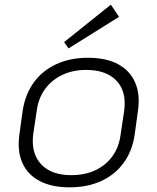

<svg xmlns="http://www.w3.org/2000/svg" viewBox="-20 -794 673 821"><path d="M278 7Q201 7 149.5 -20Q98 -47 75.5 -98Q53 -149 63 -219L77 -321Q88 -391 124.5 -441.5Q161 -492 220.5 -519.5Q280 -547 356 -547Q433 -547 484 -520Q535 -493 557.5 -442Q580 -391 570 -321L556 -219Q546 -149 509 -98Q472 -47 413 -20Q354 7 278 7ZM285 -45Q372 -45 429 -92Q486 -139 496 -220L511 -320Q522 -402 478.5 -448.5Q435 -495 348 -495Q291 -495 246 -473.5Q201 -452 172.5 -413Q144 -374 137 -320L122 -220Q112 -139 155.5 -92Q199 -45 285 -45ZM489 -722 273 -587 254 -614 454 -774Z"/></svg>

Font: Pathway Extreme 28pt ExtraLight
Style: Italic
Weight: 250
Italic angle: -8°
Designer: Eduardo Rodriguez Tunni
Foundry: Eduardo Rodriguez Tunni
Version: Version 1.001;gftools[0.9.26]